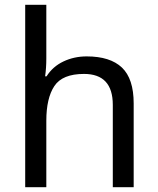

<svg xmlns="http://www.w3.org/2000/svg" viewBox="-20 -780 658 800"><path d="M173 -537Q173 -497 168 -462H174Q200 -503 244.5 -524Q289 -545 341 -545Q439 -545 488 -498.5Q537 -452 537 -349V0H450V-343Q450 -472 330 -472Q240 -472 206.5 -421.5Q173 -371 173 -277V0H85V-760H173Z"/></svg>

Font: Noto Sans Hatran
Style: Regular
Weight: 400
Designer: Monotype Design Team
Foundry: Monotype Imaging Inc.
Version: Version 2.001; ttfautohint (v1.8.4.7-5d5b)